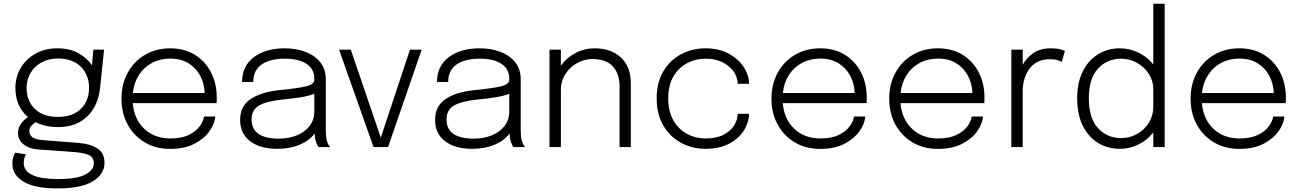

<svg xmlns="http://www.w3.org/2000/svg" viewBox="-20 -802 7094 1047"><path d="M410.5 -22.5Q471.5 -17.5 510.8 7.2Q550 32 550 86Q550 146 487.8 185.8Q425.5 225.5 292.5 225.5Q169 225.5 108.2 188.5Q47.5 151.5 47.5 91Q47.5 70.5 52.2 55.2Q57 40 63 30.5L122 39.5Q117.5 46 113.5 58.2Q109.5 70.5 109.5 87Q109.5 131.5 157.8 153Q206 174.5 296.5 174.5Q398.5 174.5 445 149.8Q491.5 125 491.5 89.5Q491.5 53.5 462.2 42.2Q433 31 389.5 27.5L187 13Q138 9 108 -15.2Q78 -39.5 78 -76.5Q78 -106 96.5 -130Q115 -154 133 -163Q64 -222.5 64 -322Q64 -382.5 93 -431.5Q122 -480.5 173.5 -509.5Q225 -538.5 292.5 -538.5Q362.5 -538.5 410.8 -510.2Q459 -482 481.5 -445.5L489 -531H547.5L525.5 -320.5Q519.5 -261.5 492 -213.5Q464.5 -165.5 415.5 -137.2Q366.5 -109 295.5 -109Q260.5 -109 230 -116Q199.5 -123 174.5 -135.5Q162 -128.5 151 -115.8Q140 -103 140 -87Q140 -67 156.5 -53.8Q173 -40.5 218 -37.5ZM295.5 -164.5Q376 -164.5 420.8 -208Q465.5 -251.5 465.5 -324Q465.5 -393.5 420.5 -438.2Q375.5 -483 296 -483Q245.5 -483 207 -462Q168.5 -441 146.8 -404.5Q125 -368 125 -322.5Q125 -252 170 -208.2Q215 -164.5 295.5 -164.5Z M1154 -166.5Q1151 -127.5 1122.5 -86.8Q1094 -46 1040.2 -18Q986.5 10 907.5 10Q830.5 10 770.8 -25Q711 -60 676.8 -121.8Q642.5 -183.5 642.5 -264Q642.5 -344.5 677 -406.5Q711.5 -468.5 771.5 -503.5Q831.5 -538.5 908 -538.5Q986 -538.5 1043 -503Q1100 -467.5 1131 -406.8Q1162 -346 1162 -270.5Q1162 -264.5 1161.8 -254.2Q1161.5 -244 1161 -239.5H704Q711.5 -152 767 -99.5Q822.5 -47 909.5 -47Q970.5 -47 1010 -66.5Q1049.5 -86 1069.5 -114Q1089.5 -142 1092.5 -166.5ZM909 -482.5Q853 -482.5 809 -459Q765 -435.5 737.8 -393.2Q710.5 -351 704.5 -295H1096Q1094.5 -345 1072.2 -387.8Q1050 -430.5 1008.8 -456.5Q967.5 -482.5 909 -482.5Z M1491 9.5Q1399 9.5 1344.2 -31.8Q1289.5 -73 1289.5 -148Q1289.5 -224 1347.2 -262.2Q1405 -300.5 1504 -310.5Q1605.5 -320.5 1649.8 -331.5Q1694 -342.5 1694 -366.5V-373.5Q1694 -425 1652 -453.5Q1610 -482 1532.5 -482Q1451.5 -482 1406.2 -450Q1361 -418 1361 -355H1300Q1300 -441.5 1364 -490Q1428 -538.5 1533 -538.5Q1596 -538.5 1646.5 -519Q1697 -499.5 1726.8 -462Q1756.5 -424.5 1756.5 -370.5V-94Q1756.5 -77 1757.8 -61.5Q1759 -46 1762.5 -34.5Q1767 -20 1772 -11.5Q1777 -3 1780 0H1717.5Q1710.5 -6.5 1702 -31.5Q1696.5 -48 1695.5 -74Q1668 -36 1615 -13.2Q1562 9.5 1491 9.5ZM1500.5 -46Q1554.5 -46 1598.5 -63.8Q1642.5 -81.5 1668.2 -114.8Q1694 -148 1694 -195.5V-290.5Q1664 -278.5 1618 -271.2Q1572 -264 1520 -259Q1437 -251 1394.5 -227.5Q1352 -204 1352 -151Q1352 -46 1500.5 -46Z M2279.5 -531 2096 0H2017L1829 -531H1893L2056.5 -51.5L2215.5 -531Z M2554 9.5Q2462 9.5 2407.2 -31.8Q2352.5 -73 2352.5 -148Q2352.5 -224 2410.2 -262.2Q2468 -300.5 2567 -310.5Q2668.5 -320.5 2712.8 -331.5Q2757 -342.5 2757 -366.5V-373.5Q2757 -425 2715 -453.5Q2673 -482 2595.5 -482Q2514.5 -482 2469.2 -450Q2424 -418 2424 -355H2363Q2363 -441.5 2427 -490Q2491 -538.5 2596 -538.5Q2659 -538.5 2709.5 -519Q2760 -499.5 2789.8 -462Q2819.5 -424.5 2819.5 -370.5V-94Q2819.5 -77 2820.8 -61.5Q2822 -46 2825.5 -34.5Q2830 -20 2835 -11.5Q2840 -3 2843 0H2780.5Q2773.5 -6.5 2765 -31.5Q2759.5 -48 2758.5 -74Q2731 -36 2678 -13.2Q2625 9.5 2554 9.5ZM2563.5 -46Q2617.5 -46 2661.5 -63.8Q2705.5 -81.5 2731.2 -114.8Q2757 -148 2757 -195.5V-290.5Q2727 -278.5 2681 -271.2Q2635 -264 2583 -259Q2500 -251 2457.5 -227.5Q2415 -204 2415 -151Q2415 -46 2563.5 -46Z M2976.5 0V-531H3038.5V-443Q3069 -487 3118 -512.8Q3167 -538.5 3222 -538.5Q3312.5 -538.5 3366.2 -488.2Q3420 -438 3420 -346.5V0H3358.5V-331.5Q3358.5 -398 3322.8 -439Q3287 -480 3211 -480Q3166 -480 3126.5 -457.8Q3087 -435.5 3062.8 -397.5Q3038.5 -359.5 3038.5 -312V0Z M3827.5 9.5Q3754.5 9.5 3694 -23.2Q3633.5 -56 3597.2 -117.5Q3561 -179 3561 -265.5Q3561 -352 3597.2 -413Q3633.5 -474 3694 -506.2Q3754.5 -538.5 3827.5 -538.5Q3901.5 -538.5 3954.8 -509Q4008 -479.5 4036.2 -435.5Q4064.5 -391.5 4064.5 -348V-345H4003Q4003 -347.5 4002.8 -350.8Q4002.5 -354 4002 -357Q3994.5 -411 3946.2 -446.5Q3898 -482 3827 -482Q3773.5 -482 3727.2 -457.8Q3681 -433.5 3652.5 -385.5Q3624 -337.5 3624 -265.5Q3624 -194 3652.2 -145.2Q3680.5 -96.5 3726.8 -71.8Q3773 -47 3827 -47Q3886 -47 3924.8 -66.8Q3963.5 -86.5 3982.8 -117.2Q4002 -148 4003 -181.5H4064.5Q4064.5 -136.5 4037.8 -92.5Q4011 -48.5 3958 -19.5Q3905 9.5 3827.5 9.5Z M4698.5 -166.5Q4695.5 -127.5 4667 -86.8Q4638.5 -46 4584.8 -18Q4531 10 4452 10Q4375 10 4315.2 -25Q4255.5 -60 4221.2 -121.8Q4187 -183.5 4187 -264Q4187 -344.5 4221.5 -406.5Q4256 -468.5 4316 -503.5Q4376 -538.5 4452.5 -538.5Q4530.5 -538.5 4587.5 -503Q4644.5 -467.5 4675.5 -406.8Q4706.5 -346 4706.5 -270.5Q4706.5 -264.5 4706.2 -254.2Q4706 -244 4705.5 -239.5H4248.5Q4256 -152 4311.5 -99.5Q4367 -47 4454 -47Q4515 -47 4554.5 -66.5Q4594 -86 4614 -114Q4634 -142 4637 -166.5ZM4453.5 -482.5Q4397.5 -482.5 4353.5 -459Q4309.5 -435.5 4282.2 -393.2Q4255 -351 4249 -295H4640.5Q4639 -345 4616.8 -387.8Q4594.5 -430.5 4553.2 -456.5Q4512 -482.5 4453.5 -482.5Z M5340.5 -166.5Q5337.5 -127.5 5309 -86.8Q5280.5 -46 5226.8 -18Q5173 10 5094 10Q5017 10 4957.2 -25Q4897.5 -60 4863.2 -121.8Q4829 -183.5 4829 -264Q4829 -344.5 4863.5 -406.5Q4898 -468.5 4958 -503.5Q5018 -538.5 5094.5 -538.5Q5172.5 -538.5 5229.5 -503Q5286.5 -467.5 5317.5 -406.8Q5348.5 -346 5348.5 -270.5Q5348.5 -264.5 5348.2 -254.2Q5348 -244 5347.5 -239.5H4890.5Q4898 -152 4953.5 -99.5Q5009 -47 5096 -47Q5157 -47 5196.5 -66.5Q5236 -86 5256 -114Q5276 -142 5279 -166.5ZM5095.5 -482.5Q5039.5 -482.5 4995.5 -459Q4951.5 -435.5 4924.2 -393.2Q4897 -351 4891 -295H5282.5Q5281 -345 5258.8 -387.8Q5236.5 -430.5 5195.2 -456.5Q5154 -482.5 5095.5 -482.5Z M5495 0V-531H5557V-448.5Q5576 -484.5 5613.5 -511.5Q5651 -538.5 5711 -538.5Q5742.5 -538.5 5762.2 -533Q5782 -527.5 5787 -524.5L5770 -464.5Q5765 -467.5 5749.5 -473.2Q5734 -479 5705 -479Q5663 -479 5634.5 -462.8Q5606 -446.5 5589 -420.8Q5572 -395 5564.5 -365.2Q5557 -335.5 5557 -309V0Z M6086 9.5Q6021 9.5 5968.5 -22.2Q5916 -54 5885 -115.5Q5854 -177 5854 -265.5Q5854 -353 5885.2 -414Q5916.5 -475 5969 -506.8Q6021.5 -538.5 6086 -538.5Q6141 -538.5 6189 -514.8Q6237 -491 6269 -450.5V-781.5H6331V0H6269V-80Q6237.5 -39 6189.8 -14.8Q6142 9.5 6086 9.5ZM6094 -49Q6141.5 -49 6181.2 -71.8Q6221 -94.5 6245 -133Q6269 -171.5 6269 -219V-316.5Q6269 -362 6244.5 -399.5Q6220 -437 6180.2 -459.5Q6140.5 -482 6094 -482Q6017 -482 5967.2 -427.5Q5917.5 -373 5917.5 -265.5Q5917.5 -158.5 5967.2 -103.8Q6017 -49 6094 -49Z M6984 -166.5Q6981 -127.5 6952.5 -86.8Q6924 -46 6870.2 -18Q6816.5 10 6737.5 10Q6660.5 10 6600.8 -25Q6541 -60 6506.8 -121.8Q6472.5 -183.5 6472.5 -264Q6472.5 -344.5 6507 -406.5Q6541.5 -468.5 6601.5 -503.5Q6661.5 -538.5 6738 -538.5Q6816 -538.5 6873 -503Q6930 -467.5 6961 -406.8Q6992 -346 6992 -270.5Q6992 -264.5 6991.8 -254.2Q6991.5 -244 6991 -239.5H6534Q6541.5 -152 6597 -99.5Q6652.5 -47 6739.5 -47Q6800.5 -47 6840 -66.5Q6879.5 -86 6899.5 -114Q6919.5 -142 6922.5 -166.5ZM6739 -482.5Q6683 -482.5 6639 -459Q6595 -435.5 6567.8 -393.2Q6540.5 -351 6534.5 -295H6926Q6924.5 -345 6902.2 -387.8Q6880 -430.5 6838.8 -456.5Q6797.5 -482.5 6739 -482.5Z"/></svg>

Font: Epilogue Light
Style: Regular
Weight: 300
Designer: Tyler Finck
Foundry: Etcetera Type Co
Version: Version 2.111; ttfautohint (v1.8.3)